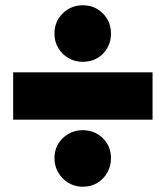

<svg xmlns="http://www.w3.org/2000/svg" viewBox="-20 -725 630 730"><path d="M30 -270V-450H560V-270ZM295 -15Q265 -15 240.5 -29.5Q216 -44 201.5 -69Q187 -94 187 -123Q187 -169 218.5 -199.5Q250 -230 295 -230Q340 -230 371 -199.5Q402 -169 402 -123Q402 -94 388 -69Q374 -44 350 -29.5Q326 -15 295 -15ZM295 -490Q265 -490 240.5 -504Q216 -518 201.5 -542.5Q187 -567 187 -597Q187 -643 218.5 -674Q250 -705 295 -705Q340 -705 371 -674Q402 -643 402 -597Q402 -567 388 -542.5Q374 -518 350 -504Q326 -490 295 -490Z"/></svg>

Font: Golos Text ExtraBold
Style: Regular
Weight: 800
Designer: A.Korolkova, Vitaly Kuzmin
Foundry: ParaType Ltd
Version: Version 2.004